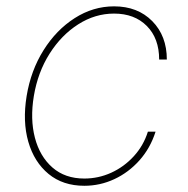

<svg xmlns="http://www.w3.org/2000/svg" viewBox="-20 -574 593 605"><path d="M245.7 11.4Q178.3 11.4 133 -25.9Q87.7 -63.2 69.2 -127.3Q50.8 -191.4 63.9 -271.3Q77.1 -351.9 117.2 -415.8Q157.3 -479.8 215.4 -516.9Q273.4 -554 339.5 -554Q413.7 -554 459.7 -507.5Q505.7 -460.9 505.7 -386.4H481.5Q481.5 -453.1 442.6 -492.2Q403.8 -531.2 339.5 -531.2Q279.5 -531.2 226.4 -497.3Q173.3 -463.4 136.2 -404.8Q99.1 -346.2 86.6 -271.3Q74.6 -198.9 90 -139.9Q105.5 -81 145.2 -46.2Q185 -11.4 245.7 -11.4Q290.1 -11.4 330.6 -29.8Q371.1 -48.3 401.6 -81.7Q432.2 -115.1 446 -159.1H470.2Q453.5 -106.9 419.4 -68.7Q385.3 -30.5 340.4 -9.6Q295.5 11.4 245.7 11.4Z"/></svg>

Font: Inter Thin  BETA
Style: Italic
Weight: 100
Italic angle: -9.39999°
Designer: Rasmus Andersson
Foundry: rsms
Version: Version 3.011;git-f93a4a705